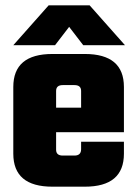

<svg xmlns="http://www.w3.org/2000/svg" viewBox="-20 -702 511 722"><path d="M177 -499H299Q446 -499 446 -375V-205H191V-139Q191 -117 216 -117H260Q285 -117 285 -141V-169H446V-124Q446 0 299 0H177Q30 0 30 -124V-375Q30 -499 177 -499ZM191 -297H285V-360Q285 -382 260 -382H216Q191 -382 191 -360ZM240 -601 187 -532H30L163 -682H317L450 -532H293Z"/></svg>

Font: Teko
Style: Bold
Weight: 700
Designer: Manushi Parikh, Jonny Pinhorn
Foundry: Indian Type Foundry
Version: Version 1.106;PS 1.0;hotconv 1.0.78;makeotf.lib2.5.61930; tt